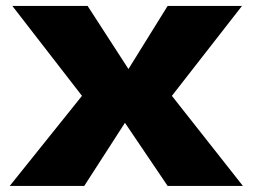

<svg xmlns="http://www.w3.org/2000/svg" viewBox="-20 -610 838 630"><path d="M12 0 249 -295.5 20.5 -590.5H267.5L401.5 -383.5L530 -590.5H774L544 -295.5L777 0H530L390 -207L256.5 0Z"/></svg>

Font: Anybody ExtraExpanded ExtraBold
Style: Regular
Weight: 800
Width: 8
Designer: Tyler Finck
Foundry: Etcetera Type Company
Version: Version 1.010; ttfautohint (v1.8.3) -l 8 -r 50 -G 200 -x 14 